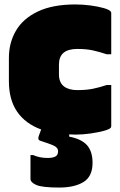

<svg xmlns="http://www.w3.org/2000/svg" viewBox="-20 -588 540 863"><path d="M319 -568Q353 -568 386.5 -563.5Q420 -559 445 -552Q470 -545 477 -537Q480 -534 480 -529V-344H460Q427 -355 397.5 -361.5Q368 -368 327 -368Q245 -368 245 -298V-253Q245 -218 267 -200Q289 -183 327 -183Q368 -183 397.5 -189Q427 -195 460 -206H480V-21Q480 -16 477 -13Q470 -6 445.5 0.5Q421 7 387 12Q353 17 319 17Q305 17 291 16V26Q347 37 371.5 65Q396 93 396 144Q396 205 355.5 230Q315 255 246 255Q170 255 143.5 243.5Q117 232 117 216V109H129Q158 122 194 122Q217 122 229 115.5Q241 109 241 92Q241 75 220.5 66Q200 57 162 45Q153 42 152.5 35.5Q152 29 154 24Q156 20 158.5 11.5Q161 3 165 -6Q94 -32 57 -86Q20 -140 20 -223V-328Q20 -396 52 -450.5Q84 -505 150.5 -536.5Q217 -568 319 -568Z"/></svg>

Font: Recursive Sn Lnr St XBk
Style: Regular
Weight: 1000
Version: Version 1.079;hotconv 1.0.112;makeotfexe 2.5.65598; ttfautoh